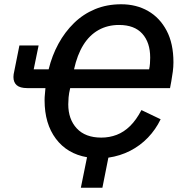

<svg xmlns="http://www.w3.org/2000/svg" viewBox="-20 -730 860 900"><path d="M548 -710Q619 -710 674 -678.5Q729 -647 761 -586.5Q793 -526 793 -438Q793 -416 790 -394Q787 -372 783 -349L777 -317H309Q303 -292 301.5 -273.5Q300 -255 300 -241Q300 -171 340 -128Q380 -85 455 -85Q493 -85 527 -98Q561 -111 590 -139.5Q619 -168 643 -214L733 -171Q710 -123 673.5 -85Q637 -47 590 -23Q543 1 488 9L460 150H359L388 7Q295 -9 242 -79.5Q189 -150 189 -260Q189 -275 190.5 -288.5Q192 -302 193 -317H108Q74 -317 58.5 -330.5Q43 -344 43 -369Q43 -375 44 -382Q45 -389 47 -397L71 -517H161L138 -405H208Q224 -470 254 -525Q284 -580 327 -622Q370 -664 425.5 -687Q481 -710 548 -710ZM538 -613Q484 -613 441.5 -589Q399 -565 370.5 -519Q342 -473 327 -405H679Q682 -418 683 -432.5Q684 -447 684 -460Q684 -531 647 -572Q610 -613 538 -613Z"/></svg>

Font: IBM Plex Sans Medium
Style: Italic
Weight: 500
Italic angle: -11.31°
Designer: Mike Abbink, Paul van der Laan, Pieter van Rosmalen
Foundry: Bold Monday
Version: Version 3.201